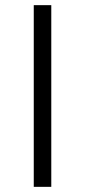

<svg xmlns="http://www.w3.org/2000/svg" viewBox="-20 -725 330 745"><path d="M111 0V-705H179V0Z"/></svg>

Font: Nunito Sans 10pt SemiExpanded Light
Style: Regular
Weight: 300
Width: 6
Designer: Vernon Adams
Foundry: Vernon Adams
Version: Version 3.101;gftools[0.9.27]